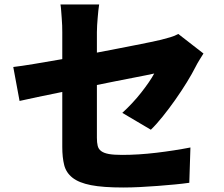

<svg xmlns="http://www.w3.org/2000/svg" viewBox="-20 -784 996 854"><path d="M39 -486Q74 -490 131 -499.5Q188 -509 257 -521V-641Q257 -654 256.5 -670.5Q256 -687 254.5 -704Q253 -721 252 -737Q251 -753 249 -764H421Q419 -753 417.5 -737.5Q416 -722 414.5 -705Q413 -688 412 -671.5Q411 -655 411 -641V-550Q458 -559 502 -567.5Q546 -576 583.5 -583.5Q621 -591 650.5 -597Q680 -603 696 -607Q719 -613 738 -618.5Q757 -624 773 -633L885 -546Q878 -535 867.5 -518Q857 -501 850 -487Q835 -457 811 -418Q787 -379 759.5 -340Q732 -301 703.5 -265.5Q675 -230 651 -207L524 -282Q546 -302 567.5 -325Q589 -348 607.5 -371.5Q626 -395 641.5 -417.5Q657 -440 666 -457Q653 -454 628 -449Q603 -444 569.5 -437.5Q536 -431 495.5 -423Q455 -415 411 -406V-171Q411 -150 414.5 -135.5Q418 -121 430 -112Q442 -103 464 -99Q486 -95 523 -95Q595 -95 675 -104.5Q755 -114 827 -128L822 29Q794 33 757.5 36.5Q721 40 681.5 43Q642 46 602.5 48Q563 50 528 50Q438 50 384.5 39.5Q331 29 302.5 6.5Q274 -16 265.5 -50Q257 -84 257 -130V-375Q197 -363 147.5 -352.5Q98 -342 67 -335Z"/></svg>

Font: Kinto Sans Black
Style: Regular
Weight: 900
Designer: Authors: Ryoko NISHIZUKA  (kana & ideographs); Paul D. Hunt (Latin, Greek & Cyrillic); Wenlong ZHANG  (bopomofo); Sandol
Foundry: Adobe Systems Incorporated, ookami Inc.
Version: Version 0.001